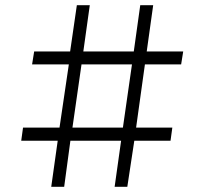

<svg xmlns="http://www.w3.org/2000/svg" viewBox="-20 -722 790 742"><path d="M203 -178H62L69 -229H210L246 -473H104L112 -523H251L277 -702H327L302 -523H497L522 -702H572L547 -523H688L680 -473H540L506 -229H646L639 -178H499L472 0H423L448 -178H252L228 0H178ZM455 -229 490 -473H295L260 -229Z"/></svg>

Font: Oakes Grotesk Light
Style: Italic
Weight: 300
Italic angle: -8°
Designer: Samuel Oakes
Foundry: Samuel Oakes
Version: Version 1.000;PS 001.000;hotconv 1.0.88;makeotf.lib2.5.64775